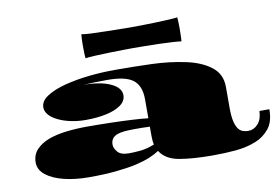

<svg xmlns="http://www.w3.org/2000/svg" viewBox="-80 -895 1535 1053"><g transform="rotate(-10 687.0 -368.0)"><path d="M336.4 22Q259.8 22 197.3 6.6Q134.8 -8.8 97.9 -38.1Q61 -67.4 61 -107.9Q61 -150.9 87.4 -179.2Q113.8 -207.5 157.2 -224.1Q200.7 -240.2 256.6 -246.8Q312.5 -253.4 371.6 -253.4Q442.4 -253.4 507.8 -251.7Q573.2 -250 626.2 -247.1Q679.2 -244.1 711.9 -240.2V-346.2Q711.9 -423.3 667.5 -455.6Q645 -471.7 609.6 -479Q574.2 -486.3 526.4 -486.3Q455.1 -486.3 392.6 -482.4Q485.8 -482.4 542.5 -456.8Q599.1 -431.2 599.1 -388.7Q599.1 -356.4 568.8 -334.5Q538.6 -312.5 487.3 -301.5Q436 -290.5 373 -290.5Q329.6 -290.5 290.3 -298.8Q251 -307.1 220.7 -321.8Q190.4 -335.9 172.6 -355.7Q154.8 -375.5 154.8 -398.4Q154.8 -434.1 195.3 -460Q235.8 -485.8 298.8 -502Q359.9 -517.6 431.4 -525.4Q502.9 -533.2 579.6 -533.2Q682.1 -533.2 782 -529.8Q881.8 -526.4 971.7 -506.8Q1055.2 -488.8 1107.9 -448Q1160.6 -407.2 1160.6 -335.9V-219.2Q1160.6 -173.8 1166.7 -146Q1172.9 -118.2 1183.6 -102.5Q1194.3 -87.4 1209 -82Q1223.6 -76.7 1240.2 -76.7Q1271 -76.7 1293.9 -101.6Q1316.9 -126.5 1318.8 -173.8H1374Q1374 -103.5 1342.3 -65.4Q1310.5 -27.3 1267.6 -10.3Q1215.8 10.7 1155 16.4Q1094.2 22 1024.9 22Q914.1 22 839.1 8.8Q764.2 -4.4 732.9 -54.7Q712.4 -40.5 680.9 -27.1Q649.4 -13.7 602.5 -2.4Q555.2 8.3 489.7 15.1Q424.3 22 336.4 22ZM574.2 -69.3Q602.5 -69.3 638.9 -72.8Q675.3 -76.2 716.8 -93.3Q711.9 -112.3 711.9 -141.1V-193.4Q690.9 -194.3 669.4 -194.6Q647.9 -194.8 627.9 -194.8Q594.7 -194.8 569.6 -192.4Q544.4 -189.9 527.3 -183.1Q493.2 -168.5 493.2 -131.8Q493.2 -112.3 511 -90.8Q528.8 -69.3 574.2 -69.3ZM429.7 -624Q428.2 -636.7 427.7 -651.9Q427.2 -667 427.2 -698.2Q427.2 -710.4 427.7 -727.8Q428.2 -745.1 429.7 -757.8Q445.3 -754.4 481.4 -752.7Q517.6 -751 570.8 -750Q616.7 -749.5 646.7 -748.8Q676.8 -748 695.8 -748Q717.3 -748 760.7 -748.5Q804.2 -749 844.2 -750.5Q877.4 -751.5 913.3 -753.4Q949.2 -755.4 963.9 -757.8Q964.8 -752 965.3 -739.5Q965.8 -727.1 966.1 -715.1Q966.3 -703.1 966.3 -698.2Q966.3 -691.9 966.1 -676.3Q965.8 -660.6 965.3 -645.5Q964.8 -630.4 963.9 -624Q947.8 -626.5 914.8 -628.4Q881.8 -630.4 839.8 -631.8Q797.4 -632.8 754.6 -633.3Q711.9 -633.8 695.8 -633.8Q677.7 -633.8 644.8 -633.3Q611.8 -632.8 569.8 -631.8Q512.7 -630.4 478.5 -628.4Q444.3 -626.5 429.7 -624Z"/></g></svg>

Font: Asset
Style: Regular
Weight: 400
Version: Version 1.003; ttfautohint (v1.8.4.7-5d5b)